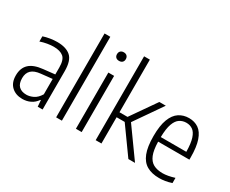

<svg xmlns="http://www.w3.org/2000/svg" viewBox="-119 -1200 1917 1602"><g transform="rotate(30 839.0 -399.0)"><path d="M181.5 8.5Q117.5 8.5 77.5 -28.8Q37.5 -66 37.5 -135.5Q37.5 -206.5 79.2 -246Q121 -285.5 209 -294.5L319 -306.5V-372Q319 -447.5 287 -474Q255 -500.5 193 -500.5Q166.5 -500.5 133.2 -495Q100 -489.5 66.5 -478V-528Q95 -538 131.5 -543.8Q168 -549.5 199 -549.5Q284.5 -549.5 329 -510.2Q373.5 -471 373.5 -370V0H326.5L322 -60.5H317.5Q294 -25.5 258.8 -8.5Q223.5 8.5 181.5 8.5ZM94.5 -142Q94.5 -89 120.5 -64Q146.5 -39 193.5 -39Q224.5 -39 258.5 -55.2Q292.5 -71.5 319 -115V-263L211 -251.5Q151 -245.5 122.8 -218.2Q94.5 -191 94.5 -142Z M504 0V-808H559.5V0Z M694.5 0V-541.5H750V0ZM722.5 -670Q702.5 -670 691.2 -681Q680 -692 680 -710.5Q680 -729.5 691.2 -741Q702.5 -752.5 722.5 -752.5Q742.5 -752.5 753.8 -741Q765 -729.5 765 -710.5Q765 -692 753.8 -681Q742.5 -670 722.5 -670Z M885 0V-808H940.5V-301H1018L1185.5 -541.5H1248L1065 -277.5L1264 0H1200L1018.5 -253H940.5V0Z M1500.5 9.5Q1429.5 9.5 1381.8 -17.8Q1334 -45 1309.8 -106.5Q1285.5 -168 1285.5 -271Q1285.5 -372.5 1309 -433.8Q1332.5 -495 1374 -522.2Q1415.5 -549.5 1469.5 -549.5Q1523 -549.5 1562 -522.5Q1601 -495.5 1622.2 -434.2Q1643.5 -373 1643.5 -270.5V-250H1342.5Q1344 -170 1362.5 -124.2Q1381 -78.5 1416.5 -59.2Q1452 -40 1505.5 -40Q1553 -40 1619 -60.5V-10.5Q1586 0.5 1557.2 5Q1528.5 9.5 1500.5 9.5ZM1469 -504.5Q1434 -504.5 1405.8 -486.2Q1377.5 -468 1360.8 -422.2Q1344 -376.5 1342.5 -294H1588.5Q1587.5 -376.5 1572.2 -422.2Q1557 -468 1530.5 -486.2Q1504 -504.5 1469 -504.5Z"/></g></svg>

Font: Encode Sans Condensed Light
Style: Regular
Weight: 300
Width: 3
Designer: Multiple Designers
Foundry: Impallari Type
Version: Version 3.000; ttfautohint (v1.8.3) -l 8 -r 50 -G 200 -x 14 